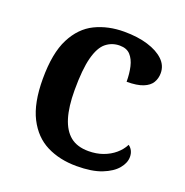

<svg xmlns="http://www.w3.org/2000/svg" viewBox="-106 -645 725 751"><g transform="rotate(20 257.0 -269.0)"><path d="M290 10Q220 10 166 -17Q112 -44 81 -104.5Q50 -165 50 -266Q50 -373 81.5 -434.5Q113 -496 166.5 -522Q220 -548 287 -548Q343 -548 385.5 -535Q428 -522 452 -499Q476 -476 476 -444Q476 -422 465.5 -404.5Q455 -387 430 -377Q405 -367 362 -367Q362 -401 355.5 -429Q349 -457 333.5 -474Q318 -491 289 -491Q257 -491 232.5 -471.5Q208 -452 195 -403Q182 -354 182 -267Q182 -198 196 -152.5Q210 -107 238.5 -84Q267 -61 314 -61Q347 -61 374.5 -71Q402 -81 422.5 -98.5Q443 -116 454 -138Q464 -131 469.5 -120Q475 -109 475 -95Q475 -70 455 -46Q435 -22 394.5 -6Q354 10 290 10Z"/></g></svg>

Font: Noto Serif Bengali SemiBold
Style: Regular
Weight: 600
Version: Version 2.003